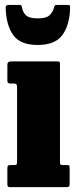

<svg xmlns="http://www.w3.org/2000/svg" viewBox="-20 -774 316 794"><path d="M40 -428.5H22.5Q10.5 -428.5 10.5 -439V-506.5Q10.5 -520 24.5 -520H216.5Q223.5 -520 225.8 -518.5Q228 -517 228 -510V-104Q228 -97 229.8 -94.2Q231.5 -91.5 238.5 -91.5H254.5Q263 -91.5 265.5 -90Q268 -88.5 268 -80V-14.5Q268 -4.5 265 -2.2Q262 0 251.5 0H23.5Q15.5 0 13 -2.2Q10.5 -4.5 10.5 -12.5V-77Q10.5 -86.5 13 -89Q15.5 -91.5 24.5 -91.5H38Q45.5 -91.5 48 -93.5Q50.5 -95.5 50.5 -103.5V-415.5Q50.5 -428.5 40 -428.5ZM136 -588Q63.5 -588 34.2 -629.5Q5 -671 3.5 -744Q3.5 -753.5 15 -753.5H61.5Q69 -753.5 70.5 -745.5Q73 -725.5 86.2 -711.8Q99.5 -698 136 -698Q170.5 -698 184 -710.2Q197.5 -722.5 202 -739Q204.5 -746 205.8 -749.8Q207 -753.5 216 -753.5H260Q267.5 -753.5 268.8 -751.2Q270 -749 270 -741.5Q268 -670 237.8 -629Q207.5 -588 136 -588Z"/></svg>

Font: Besley* Condensed Heavy
Style: Regular
Weight: 800
Width: 3
Designer: Owen Earl
Foundry: indestructible type*
Version: Version 3.000; ttfautohint (v1.8.3)